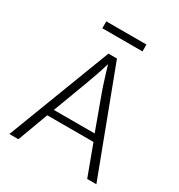

<svg xmlns="http://www.w3.org/2000/svg" viewBox="-181 -893 946 1015"><g transform="rotate(30 291.5 -386.0)"><path d="M417 -772V-730H172V-772ZM267 -630H319L557 0H501L432 -186H150L81 0H26ZM166 -228H415L336 -444Q334 -450 329 -465Q324 -480 318 -499Q312 -518 305.5 -539Q299 -560 294 -578H292Q287 -560 280.5 -540Q274 -520 267.5 -501.5Q261 -483 255.5 -468Q250 -453 247 -444Z"/></g></svg>

Font: Mukta Vaani ExtraLight
Style: Regular
Weight: 275
Designer: Noopur Datye, Girish Dalvi, Yashodeep Gholap, Pallavi Karambelkar
Foundry: Ek Type
Version: Version 2.538;PS 1.000;hotconv 16.6.51;makeotf.lib2.5.65220;